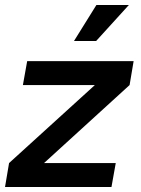

<svg xmlns="http://www.w3.org/2000/svg" viewBox="-45 -743 562 763"><path d="M-9 -95 -25 0H398L415 -95H130L470 -405L486 -500H63L46 -405H332ZM249 -580H337L467 -723H338Z"/></svg>

Font: Uncut Sans Semibold
Style: Italic
Weight: 600
Italic angle: -10°
Designer: Kasper Nordkvist
Foundry: Uncut Type
Version: Version 1.111;FEAKit 1.0